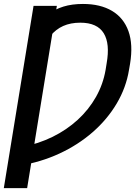

<svg xmlns="http://www.w3.org/2000/svg" viewBox="-42 -757 714 981"><path d="M248.5 -727.1 96.7 204.1H-22.5L129.4 -727.1ZM56.2 89.4 71.3 -6.3Q154.8 -22.5 226.8 -57.9Q298.8 -93.3 355.2 -145Q411.6 -196.8 448.2 -261.5Q484.9 -326.2 497.6 -400.4L502.9 -433.6Q511.7 -483.4 508.1 -522Q504.4 -560.5 488 -587.2Q471.7 -613.8 441.9 -627.4Q412.1 -641.1 368.2 -641.1Q318.8 -641.1 281 -624.3Q243.2 -607.4 216.3 -574.2Q189.5 -541 171.9 -490.7L204.1 -684.1Q238.8 -710 282.2 -723.4Q325.7 -736.8 381.8 -736.8Q470.7 -736.8 530.3 -701.4Q589.8 -666 614.3 -597.9Q638.7 -529.8 622.6 -431.6L617.2 -400.4Q602.5 -309.6 554.4 -228.3Q506.3 -147 431.6 -81.8Q356.9 -16.6 261.5 27.6Q166 71.8 56.2 89.4Z"/></svg>

Font: Inter 24pt Medium
Style: Italic
Weight: 500
Italic angle: -9.3988°
Designer: Rasmus Andersson
Foundry: rsms
Version: Version 4.001;git-66647c0bb